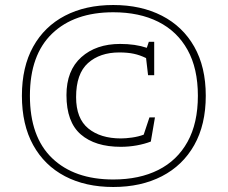

<svg xmlns="http://www.w3.org/2000/svg" viewBox="-20 -737 909 767"><path d="M432.5 -717Q543.5 -717 626.8 -674.2Q710 -631.5 756 -550.5Q802 -469.5 802 -354.5Q802 -239 756 -157.5Q710 -76 626.8 -33Q543.5 10 432.5 10Q321.5 10 239.5 -33Q157.5 -76 112.5 -157.5Q67.5 -239 67.5 -354.5Q67.5 -469.5 112.5 -550.5Q157.5 -631.5 239.5 -674.2Q321.5 -717 432.5 -717ZM432.5 -688Q277 -688 188.2 -602.8Q99.5 -517.5 99.5 -354.5Q99.5 -190.5 188.2 -105.2Q277 -20 432.5 -20Q536.5 -20 612.2 -58Q688 -96 729.2 -170.5Q770.5 -245 770.5 -354.5Q770.5 -463.5 729.2 -537.8Q688 -612 612.2 -650Q536.5 -688 432.5 -688ZM463 -184Q482 -184 507.2 -187.5Q532.5 -191 554 -199L577 -268H599L582.5 -171.5Q558 -162 526.5 -156.2Q495 -150.5 462.5 -150.5Q360 -150.5 302.8 -200Q245.5 -249.5 245.5 -357Q245.5 -455.5 304.8 -508.5Q364 -561.5 460 -561.5Q520.5 -561.5 566.5 -546L574.5 -570H596V-436.5H571.5L563.5 -505Q539 -517 514.5 -522.2Q490 -527.5 456.5 -527.5Q379 -527.5 331.5 -485Q284 -442.5 284 -349Q284 -263.5 332.8 -223.8Q381.5 -184 463 -184Z"/></svg>

Font: Newsreader Caption ExtraLight
Style: Regular
Weight: 275
Designer: Hugues Gentile
Foundry: Production Type
Version: Version 1.001